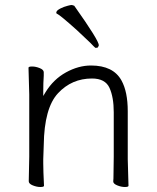

<svg xmlns="http://www.w3.org/2000/svg" viewBox="-20 -742 628 768"><path d="M491 -105 494 1Q494 6 479.5 6Q465 6 449 -0.5Q433 -7 433 -16V-17Q434 -25 434 -44L435 -115V-293Q435 -353 418 -390.5Q401 -428 348 -428Q267 -428 212 -369Q157 -310 155 -162Q154 -129 153 -105V-89Q153 -59 156 1Q156 6 141.5 6Q127 6 111 -0.5Q95 -7 95 -17L97 -115V-364L94 -471Q94 -476 108.5 -476Q123 -476 139 -469.5Q155 -463 155 -453V-439Q153 -411 153 -376V-358L162 -373Q194 -425 244 -452.5Q294 -480 344 -480Q433 -480 466 -420Q491 -375 491 -297ZM155 -439ZM277 -719Q377 -578 375 -561Q375 -560 375 -559Q371 -551 369 -551Q368 -551 366 -551Q364 -550 361 -551Q357 -554 341 -571Q339 -573 288 -621Q220 -682 208 -687Q205 -688 205 -691Q205 -693 206 -695Q208 -701 221.5 -708Q235 -715 251 -719Q262 -722 267 -722Q269 -722 271 -721ZM208 -687Z"/></svg>

Font: ToneOZ-Pinyin-WenKai-Light
Style: Light
Weight: 300
Designer: Fontworks Inc.
Foundry: ToneOZ
Version: Version 0.240331